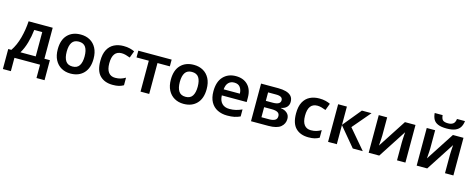

<svg xmlns="http://www.w3.org/2000/svg" viewBox="-38 -1626 6610 2671"><g transform="rotate(15 3267.0 -290.0)"><path d="M537 -542V-96H616V192H500V0H131V192H16V-96H61Q120 -183 151.5 -301Q183 -419 190 -542ZM297 -446Q287 -351 261 -259Q235 -167 192 -96H412V-446Z M1198 -272Q1198 -137 1128 -63.5Q1058 10 938 10Q864 10 806 -23Q748 -56 715 -119Q682 -182 682 -272Q682 -407 751.5 -479.5Q821 -552 941 -552Q1016 -552 1074 -519.5Q1132 -487 1165 -424.5Q1198 -362 1198 -272ZM811 -272Q811 -186 841.5 -139Q872 -92 940 -92Q1008 -92 1038.5 -139Q1069 -186 1069 -272Q1069 -358 1038.5 -404Q1008 -450 939 -450Q872 -450 841.5 -404Q811 -358 811 -272Z M1547 10Q1430 10 1363 -57Q1296 -124 1296 -268Q1296 -368 1329.5 -430.5Q1363 -493 1422 -522.5Q1481 -552 1557 -552Q1608 -552 1648 -542Q1688 -532 1716 -518L1679 -419Q1648 -431 1617 -439.5Q1586 -448 1557 -448Q1425 -448 1425 -269Q1425 -182 1458.5 -138Q1492 -94 1555 -94Q1600 -94 1635 -105Q1670 -116 1702 -135V-26Q1671 -8 1635.5 1Q1600 10 1547 10Z M2250 -445H2072V0H1947V-445H1770V-542H2250Z M2827 -272Q2827 -137 2757 -63.5Q2687 10 2567 10Q2493 10 2435 -23Q2377 -56 2344 -119Q2311 -182 2311 -272Q2311 -407 2380.5 -479.5Q2450 -552 2570 -552Q2645 -552 2703 -519.5Q2761 -487 2794 -424.5Q2827 -362 2827 -272ZM2440 -272Q2440 -186 2470.5 -139Q2501 -92 2569 -92Q2637 -92 2667.5 -139Q2698 -186 2698 -272Q2698 -358 2667.5 -404Q2637 -450 2568 -450Q2501 -450 2470.5 -404Q2440 -358 2440 -272Z M3175 -552Q3284 -552 3347.5 -487Q3411 -422 3411 -306V-242H3053Q3055 -168 3094 -127.5Q3133 -87 3202 -87Q3254 -87 3296 -97.5Q3338 -108 3382 -128V-27Q3342 -8 3299 1Q3256 10 3196 10Q3117 10 3055.5 -20.5Q2994 -51 2959.5 -113Q2925 -175 2925 -267Q2925 -406 2994 -479Q3063 -552 3175 -552ZM3175 -459Q3124 -459 3092.5 -426.5Q3061 -394 3056 -330H3289Q3288 -386 3260.5 -422.5Q3233 -459 3175 -459Z M4002 -402Q4002 -356 3973.5 -326Q3945 -296 3893 -287V-283Q3948 -276 3983.5 -245Q4019 -214 4019 -161Q4019 -91 3965 -45.5Q3911 0 3787 0H3538V-542H3786Q3848 -542 3896.5 -529Q3945 -516 3973.5 -485.5Q4002 -455 4002 -402ZM3874 -391Q3874 -449 3781 -449H3664V-327H3764Q3874 -327 3874 -391ZM3888 -166Q3888 -203 3859 -219.5Q3830 -236 3774 -236H3664V-91H3777Q3828 -91 3858 -108Q3888 -125 3888 -166Z M4366 10Q4249 10 4182 -57Q4115 -124 4115 -268Q4115 -368 4148.5 -430.5Q4182 -493 4241 -522.5Q4300 -552 4376 -552Q4427 -552 4467 -542Q4507 -532 4535 -518L4498 -419Q4467 -431 4436 -439.5Q4405 -448 4376 -448Q4244 -448 4244 -269Q4244 -182 4277.5 -138Q4311 -94 4374 -94Q4419 -94 4454 -105Q4489 -116 4521 -135V-26Q4490 -8 4454.5 1Q4419 10 4366 10Z M4990 -542H5129L4908 -282L5148 0H5004L4774 -275V0H4648V-542H4774V-279Z M5354 -284Q5354 -266 5352 -234.5Q5350 -203 5348 -174.5Q5346 -146 5345 -134L5610 -542H5762V0H5641V-255Q5641 -277 5642.5 -307.5Q5644 -338 5646 -365.5Q5648 -393 5649 -407L5385 0H5233V-542H5354Z M6413 -772Q6408 -721 6385.5 -683.5Q6363 -646 6316 -626Q6269 -606 6192 -606Q6112 -606 6066.5 -625.5Q6021 -645 6001 -682Q5981 -719 5977 -772H6091Q6096 -717 6119 -699Q6142 -681 6194 -681Q6238 -681 6265 -701Q6292 -721 6298 -772ZM6045 -284Q6045 -266 6043 -234.5Q6041 -203 6039 -174.5Q6037 -146 6036 -134L6301 -542H6453V0H6332V-255Q6332 -277 6333.5 -307.5Q6335 -338 6337 -365.5Q6339 -393 6340 -407L6076 0H5924V-542H6045Z"/></g></svg>

Font: Noto Sans SemiBold
Style: Regular
Weight: 600
Designer: Monotype Design Team
Foundry: Monotype Imaging Inc.
Version: Version 2.007